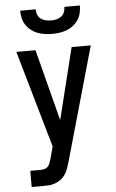

<svg xmlns="http://www.w3.org/2000/svg" viewBox="-62 -997 625 1038"><g transform="rotate(-5 250.0 -477.5)"><path d="M67 0V-88H123Q133 -88 143.5 -90.5Q154 -93 161.5 -100.5Q169 -108 173 -118Q177 -128 179 -138Q180 -138 180 -138Q180 -138 180 -138L199 -209L48 -735H152L252 -347L348 -735H452L276 -114Q271 -97 265 -80.5Q259 -64 249 -49.5Q239 -35 224.5 -24.5Q210 -14 193 -8Q176 -2 158.5 -1Q141 0 123 0ZM250 -815Q230 -815 209.5 -818Q189 -821 170.5 -828Q152 -835 135.5 -848Q119 -861 108 -878Q97 -895 92.5 -915Q88 -935 88 -955H172Q172 -940 177.5 -926Q183 -912 194.5 -903.5Q206 -895 220.5 -891.5Q235 -888 250 -888Q265 -888 279.5 -891.5Q294 -895 305.5 -903.5Q317 -912 322.5 -926Q328 -940 328 -955H412Q412 -935 407.5 -915Q403 -895 392 -878Q381 -861 364.5 -848Q348 -835 329.5 -828Q311 -821 290.5 -818Q270 -815 250 -815Z"/></g></svg>

Font: Iosevka SS04 Semibold
Style: Regular
Weight: 600
Monospace: yes
Designer: Belleve Invis
Foundry: Belleve Invis
Version: Version 19.0.0; ttfautohint (v1.8.4)